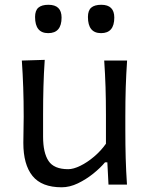

<svg xmlns="http://www.w3.org/2000/svg" viewBox="-20 -776 629 807"><path d="M239.3 11.2Q155.3 11.2 116.7 -36.4Q78.1 -84 78.1 -175.3Q78.1 -209 78.9 -234.9Q79.6 -260.7 79.6 -285.2Q79.6 -353 77.6 -408.4Q75.7 -463.9 71.8 -521.5L168 -524.4Q164.1 -466.8 162.6 -411.4Q161.1 -356 161.1 -293.9V-201.7Q161.1 -133.8 184.1 -99.4Q207 -64.9 266.6 -64.9Q288.6 -64.9 317.6 -79.1Q346.7 -93.3 375.5 -117.7Q404.3 -142.1 425.3 -171.9V-293.9Q425.3 -356 423.6 -409.9Q421.9 -463.9 418 -521.5H514.2Q510.3 -463.9 508.5 -408.4Q506.8 -353 506.8 -285.2V-230Q506.8 -165.5 508.3 -111.8Q509.8 -58.1 513.7 0H436L431.2 -93.8H421.4Q401.9 -70.3 371.8 -46.1Q341.8 -22 307.4 -5.4Q272.9 11.2 239.3 11.2ZM182.6 -636.7Q127.4 -636.7 127.4 -704.6Q127.4 -731.9 141.4 -743.9Q155.3 -755.9 183.6 -755.9Q238.8 -755.9 238.8 -702.1Q238.8 -636.7 182.6 -636.7ZM404.8 -636.7Q349.6 -636.7 349.6 -704.6Q349.6 -731.9 363.5 -743.9Q377.4 -755.9 405.8 -755.9Q460.4 -755.9 460.4 -702.1Q460.4 -636.7 404.8 -636.7Z"/></svg>

Font: Pinar-DS2-FD Regular
Style: Regular
Weight: 400
Designer: Amin Abedi
Version: Version 2.000